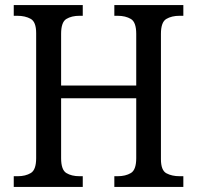

<svg xmlns="http://www.w3.org/2000/svg" viewBox="-20 -734 774 754"><path d="M34 0V-42H50Q80 -42 101 -54.5Q122 -67 122 -113V-604Q122 -648 100.5 -660Q79 -672 48 -672H34V-714H305V-672H292Q261 -672 240.5 -659.5Q220 -647 220 -601V-398H515V-601Q515 -647 494 -659.5Q473 -672 442 -672H429V-714H700V-672H685Q654 -672 633 -659.5Q612 -647 612 -601V-109Q612 -65 633.5 -53.5Q655 -42 685 -42H700V0H429V-42H442Q473 -42 494 -54.5Q515 -67 515 -113V-348H220V-113Q220 -67 240.5 -54.5Q261 -42 292 -42H305V0Z"/></svg>

Font: Noto Serif Hebrew SemiCondensed
Style: Regular
Weight: 400
Width: 4
Designer: Monotype Design Team
Foundry: Monotype Imaging Inc.
Version: Version 2.004; ttfautohint (v1.8.4.7-5d5b)